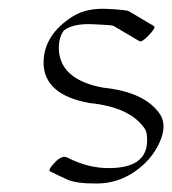

<svg xmlns="http://www.w3.org/2000/svg" viewBox="-20 -391 396 441"><path d="M134.3 -29.3Q182.6 -4.4 231.4 -4.9Q317.9 -5.4 317.9 -68.4Q317.9 -87.9 313 -94.7Q279.3 -145 186 -154.3Q80.1 -173.3 80.1 -247.6Q80.6 -311.5 147.5 -353.5Q178.7 -373 226.1 -370.6Q273.4 -368.2 276.9 -364.7L333.5 -331.1Q338.9 -328.1 322.3 -310.5Q305.7 -293 300.3 -296.4L243.2 -330.1Q242.7 -330.1 240.2 -331.8Q237.8 -333.5 192.6 -335.4Q147.5 -337.4 126.5 -320.8Q112.8 -302.2 115.7 -270.5Q123.5 -206.5 217.8 -189.5Q313 -179.7 347.7 -128.4Q364.3 -103 346.2 -63.2Q328.1 -23.4 289.1 3.4Q250 30.3 202.6 30.5Q155.3 30.8 134.8 21.5Q114.3 12.2 94.7 2.4Q89.8 -1 106.2 -18.1Q122.6 -35.2 134.3 -29.3Z"/></svg>

Font: ML-NILA01_NewLipi
Style: Regular
Weight: 400
Designer: CLT@C-DIT
Version: Version ML-NILA01_NewLipi 2.